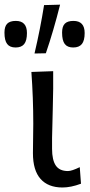

<svg xmlns="http://www.w3.org/2000/svg" viewBox="-67 -812 394 843"><path d="M134.3 -578.1 84.5 -577.1Q109.9 -685.1 126.5 -789.6L196.8 -791.5Q167.5 -674.8 134.3 -578.1ZM1.5 -603.5Q-23.9 -603.5 -35.6 -618.9Q-47.4 -634.3 -47.4 -668.9Q-47.4 -695.8 -35.4 -708Q-23.4 -720.2 2.4 -720.2Q51.3 -720.2 51.3 -667Q51.3 -633.8 39.3 -618.7Q27.3 -603.5 1.5 -603.5ZM254.4 -603.5Q229 -603.5 217.3 -618.9Q205.6 -634.3 205.6 -668.9Q205.6 -695.8 217.5 -708Q229.5 -720.2 255.4 -720.2Q304.7 -720.2 304.7 -667Q304.7 -633.8 292.5 -618.7Q280.3 -603.5 254.4 -603.5ZM207.5 11.2Q144.5 11.2 111.1 -26.4Q77.6 -64 77.6 -139.6Q77.6 -168 78.4 -208.5Q79.1 -249 79.1 -269Q79.1 -381.3 70.8 -496.1L166.5 -499.5Q167.5 -430.7 164.6 -329.6Q161.6 -228.5 161.6 -206.5V-158.7Q161.6 -109.4 178 -85.2Q194.3 -61 231.4 -61Q248 -61 283.2 -78.1L288.6 -5.4Q244.1 11.2 207.5 11.2Z"/></svg>

Font: Commissioner Flair
Style: Regular
Weight: 400
Designer: Kostas Bartsokas
Foundry: Kostas Bartsokas
Version: Version 1.000